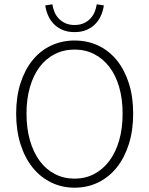

<svg xmlns="http://www.w3.org/2000/svg" viewBox="-20 -859 692 891"><path d="M326 12Q267 12 217 -12.5Q167 -37 131 -82Q95 -127 75 -190.5Q55 -254 55 -332Q55 -410 75 -472.5Q95 -535 131 -579.5Q167 -624 217 -647.5Q267 -671 326 -671Q386 -671 436 -647.5Q486 -624 522 -579.5Q558 -535 578 -472.5Q598 -410 598 -332Q598 -254 578 -190.5Q558 -127 522 -82Q486 -37 436 -12.5Q386 12 326 12ZM326 -30Q376 -30 417 -51.5Q458 -73 487.5 -112.5Q517 -152 533 -207.5Q549 -263 549 -332Q549 -400 533 -455Q517 -510 487.5 -548.5Q458 -587 417 -608Q376 -629 326 -629Q276 -629 234.5 -608Q193 -587 164 -548.5Q135 -510 119 -455Q103 -400 103 -332Q103 -263 119 -207.5Q135 -152 164 -112.5Q193 -73 234.5 -51.5Q276 -30 326 -30ZM326 -710Q293 -710 268.5 -721Q244 -732 227.5 -750Q211 -768 202 -790Q193 -812 190 -834L223 -839Q226 -820 233 -803Q240 -786 253 -772.5Q266 -759 284 -751Q302 -743 326 -743Q350 -743 368 -751Q386 -759 399 -772.5Q412 -786 419 -803Q426 -820 429 -839L462 -834Q459 -812 450 -790Q441 -768 424.5 -750Q408 -732 383.5 -721Q359 -710 326 -710Z"/></svg>

Font: hySource Sans Pro Light
Style: Regular
Weight: 300
Designer: Paul D. Hunt
Foundry: Adobe Systems Incorporated
Version: Version 2.021;PS 2.000;hotconv 1.0.86;makeotf.lib2.5.63406